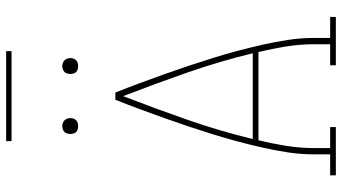

<svg xmlns="http://www.w3.org/2000/svg" viewBox="-270 -870 1139 640"><g transform="rotate(-90 300.0 -549.5)"><path d="M36 0V-19H106V-74Q106 -117 112.5 -159.5Q119 -202 128.5 -244Q138 -286 149 -327.5Q160 -369 173 -410.5Q186 -452 199.5 -492.5Q213 -533 227.5 -573.5Q242 -614 257 -654.5Q272 -695 288 -735H312Q328 -695 343 -654.5Q358 -614 372.5 -573.5Q387 -533 400.5 -492.5Q414 -452 427 -410.5Q440 -369 451 -327.5Q462 -286 471.5 -244Q481 -202 487.5 -159.5Q494 -117 494 -74V-19H564V0H403V-19H473V-74Q473 -120 465.5 -166.5Q458 -213 447 -258H153Q142 -213 134.5 -166.5Q127 -120 127 -74V-19H197V0ZM157 -277H443Q416 -388 378.5 -495.5Q341 -603 300 -709Q259 -603 221.5 -495.5Q184 -388 157 -277ZM400 -859Q395 -859 389.5 -860.5Q384 -862 380.5 -865.5Q377 -869 375.5 -874.5Q374 -880 374 -885Q374 -890 375.5 -895.5Q377 -901 380.5 -904.5Q384 -908 389.5 -910Q395 -912 400 -912Q405 -912 410.5 -910Q416 -908 419.5 -904.5Q423 -901 425 -895.5Q427 -890 427 -885Q427 -880 425 -874.5Q423 -869 419.5 -865.5Q416 -862 410.5 -860.5Q405 -859 400 -859ZM200 -859Q195 -859 189.5 -860.5Q184 -862 180.5 -865.5Q177 -869 175.5 -874.5Q174 -880 174 -885Q174 -890 175.5 -895.5Q177 -901 180.5 -904.5Q184 -908 189.5 -910Q195 -912 200 -912Q205 -912 210.5 -910Q216 -908 219.5 -904.5Q223 -901 225 -895.5Q227 -890 227 -885Q227 -880 225 -874.5Q223 -869 219.5 -865.5Q216 -862 210.5 -860.5Q205 -859 200 -859ZM150 -1081V-1099H450V-1081Z"/></g></svg>

Font: Iosevka Curly Slab ThEx
Style: Regular
Weight: 100
Width: 7
Monospace: yes
Designer: Belleve Invis
Foundry: Belleve Invis
Version: Version 11.1.0; ttfautohint (v1.8.3)